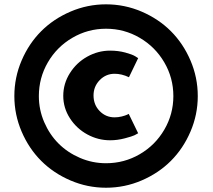

<svg xmlns="http://www.w3.org/2000/svg" viewBox="-20 -860 992 895"><path d="M46.9 -412.1Q46.9 -499 80.8 -578.1Q114.7 -657.2 172.1 -714.6Q229.5 -772 308.6 -805.9Q387.7 -839.8 474.1 -839.8Q561 -839.8 640.1 -805.9Q719.2 -772 776.6 -714.6Q834 -657.2 867.9 -578.1Q901.9 -499 901.9 -412.1Q901.9 -325.7 867.9 -246.6Q834 -167.5 776.6 -110.1Q719.2 -52.7 640.1 -18.8Q561 15.1 474.1 15.1Q387.7 15.1 308.6 -18.8Q229.5 -52.7 172.1 -110.1Q114.7 -167.5 80.8 -246.6Q46.9 -325.7 46.9 -412.1ZM161.1 -412.1Q161.1 -348.6 186 -290.8Q210.9 -232.9 252.9 -190.9Q294.9 -148.9 352.8 -124Q410.6 -99.1 474.1 -99.1Q559.1 -99.1 631.3 -141.1Q703.6 -183.1 745.8 -255.4Q788.1 -327.6 788.1 -412.1Q788.1 -497.1 745.8 -569.3Q703.6 -641.6 631.3 -683.8Q559.1 -726.1 474.1 -726.1Q389.6 -726.1 317.4 -683.8Q245.1 -641.6 203.1 -569.3Q161.1 -497.1 161.1 -412.1ZM274.9 -413.1Q274.9 -470.2 305.9 -519.3Q336.9 -568.4 387.2 -596.2Q437.5 -624 493.2 -624Q530.8 -624 563.5 -615.2Q596.2 -606.4 610.4 -597.7L624 -588.9L581.1 -500Q547.4 -516.1 514.2 -516.1Q473.6 -516.1 444.8 -486.6Q416 -457 416 -415Q416 -371.6 444.6 -342.3Q473.1 -313 514.2 -313Q531.2 -313 547.6 -317.1Q564 -321.3 572.3 -325.2L580.1 -329.1L624 -238.8Q618.2 -234.9 606.9 -229.5Q595.7 -224.1 561.5 -215.1Q527.3 -206.1 493.2 -206.1Q437 -206.1 387 -233.4Q336.9 -260.7 305.9 -308.8Q274.9 -356.9 274.9 -413.1Z"/></svg>

Font: Hussar Preview
Style: Bold
Weight: 700
Foundry: Cannot Into Space Fonts, PlusOne Fonts
Version: Version 2.29RC2 "Millennial"